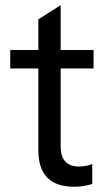

<svg xmlns="http://www.w3.org/2000/svg" viewBox="-20 -701 396 731"><path d="M262 10Q195.1 10 160.6 -24.2Q126 -58.4 126 -129.9V-627.4L211 -681.3V-143.7Q211 -104.3 229.1 -85.6Q247.1 -66.9 280.7 -66.9Q291.5 -66.9 303.9 -68.9Q316.3 -70.9 331.3 -76.4V-0.7Q313.9 4.8 297.3 7.4Q280.7 10 262 10ZM19 -440.4V-510.6H336.3V-440.4Z"/></svg>

Font: TikTok Sans Light
Style: Regular
Weight: 300
Version: Version 4.000